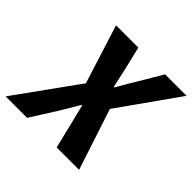

<svg xmlns="http://www.w3.org/2000/svg" viewBox="-200 -813 974 974"><g transform="rotate(45 287.5 -325.5)"><path d="M-36 0H118L204 -136C224 -170 245 -203 267 -242H271C280 -204 288 -171 297 -137L330 0H491L383 -329L611 -651H457L383 -526C365 -496 344 -462 322 -422H318C309 -462 301 -496 295 -526L265 -651H105L205 -335Z"/></g></svg>

Font: Source Sans Pro
Style: Bold Italic
Weight: 700
Italic angle: -11°
Designer: Paul D. Hunt
Foundry: Adobe Systems Incorporated
Version: Version 3.006;hotconv 1.0.111;makeotfexe 2.5.65597